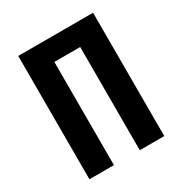

<svg xmlns="http://www.w3.org/2000/svg" viewBox="-171 -863 942 991"><g transform="rotate(-30 300.0 -367.5)"><path d="M77 0V-735H523V0H377V-615H223V0Z"/></g></svg>

Font: Iosevka Curly Heavy Extended
Style: Regular
Weight: 900
Width: 7
Monospace: yes
Designer: Belleve Invis
Foundry: Belleve Invis
Version: Version 11.1.0; ttfautohint (v1.8.3)